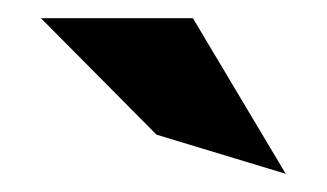

<svg xmlns="http://www.w3.org/2000/svg" viewBox="-20 -772 359 211"><path d="M25 -752 152 -624 294 -581 192 -752Z"/></svg>

Font: Charger Sport
Style: UltExt
Weight: 1000
Designer: Jasper
Foundry: Cannot Into Space Fonts
Version: Version 1.1